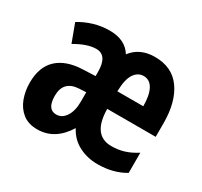

<svg xmlns="http://www.w3.org/2000/svg" viewBox="-123 -720 940 893"><g transform="rotate(30 347.5 -273.5)"><path d="M474.1 -556.2Q567.4 -556.2 614.7 -489.3Q662.1 -422.4 662.1 -309.1V-235.8H401.9Q403.3 -95.2 504.9 -95.2Q539.6 -95.2 571.3 -104.7Q603 -114.3 637.2 -136.2V-27.8Q574.7 9.8 490.2 9.8Q436 9.8 390.4 -13.7Q344.7 -37.1 319.8 -85Q261.2 9.8 167 9.8Q118.7 9.8 88.1 -14.6Q57.6 -39.1 43.2 -78.1Q28.8 -117.2 28.8 -161.1Q28.8 -246.6 76.2 -290.5Q123.5 -334.5 210.9 -337.9L278.8 -340.8V-362.8Q278.8 -452.1 219.2 -452.1Q171.4 -452.1 106.9 -414.1L70.8 -511.2Q105.5 -532.7 146.5 -544.9Q187.5 -557.1 231 -557.1Q314.5 -557.1 350.1 -499Q393.6 -556.2 474.1 -556.2ZM473.1 -453.1Q442.4 -453.1 422.9 -424.3Q403.3 -395.5 401.9 -330.1H541Q541 -388.7 523.7 -420.9Q506.3 -453.1 473.1 -453.1ZM278.8 -253.9 242.2 -252Q160.2 -247.6 160.2 -167Q160.2 -94.2 209 -94.2Q239.7 -94.2 259.3 -124Q278.8 -153.8 278.8 -204.1Z"/></g></svg>

Font: Open Sans Condensed
Style: Bold
Weight: 700
Width: 3
Designer: Monotype Design Team
Foundry: Monotype Imaging Inc.
Version: Version 3.003; ttfautohint (v1.8.4)